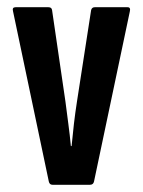

<svg xmlns="http://www.w3.org/2000/svg" viewBox="-20 -511 395 531"><path d="M125 0Q117 0 115 -9L16 -480Q13 -491 23 -491H114Q123 -491 124 -483L161 -230Q165 -198 169 -168.5Q173 -139 176 -107H178Q181 -139 184.5 -169Q188 -199 193 -231L232 -483Q234 -491 242 -491H333Q342 -491 339 -479L240 -9Q238 0 229 0Z"/></svg>

Font: Sofia Sans Extra Condensed
Style: Bold
Weight: 700
Designer: Botio Nikoltchev, Ani Petrova
Foundry: lettersoup
Version: Version 4.101